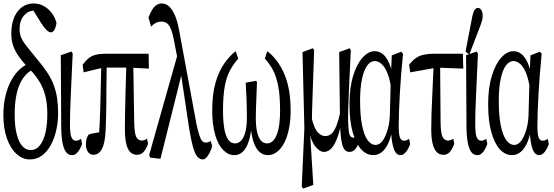

<svg xmlns="http://www.w3.org/2000/svg" viewBox="-24 -835 3211 1112"><path d="M148.4 88.4Q106.9 88.4 71.8 56.6Q36.6 24.9 16.1 -33Q-4.4 -90.8 -4.4 -168.5Q-4.4 -229.5 7.8 -280.3Q20 -331.1 41.3 -369.6Q62.5 -408.2 90.8 -434.1Q119.1 -460 154.3 -472.7V-484.4L176.8 -438.5Q136.7 -419.9 110.8 -383.8Q85 -347.7 73 -294.7Q61 -241.7 61 -172.4Q61 -100.6 73.5 -54.9Q85.9 -9.3 106.7 12.5Q127.4 34.2 153.3 34.2Q185.1 34.2 206.8 7.1Q228.5 -20 239.3 -66.7Q250 -113.3 250 -174.3Q250 -234.4 238.8 -278.8Q227.5 -323.2 206.3 -359.1Q185.1 -395 152.3 -429.2Q112.3 -470.7 88.1 -503.7Q64 -536.6 52.7 -569.1Q41.5 -601.6 41.5 -639.2Q41.5 -720.7 77.4 -767.8Q113.3 -814.9 171.9 -814.9Q201.2 -814.9 227.3 -801.3Q253.4 -787.6 273.4 -762.5Q293.5 -737.3 303.2 -703.1Q299.8 -678.2 291.3 -662.8Q282.7 -647.5 271 -647.5Q260.3 -647.5 245.8 -661.1Q231.4 -674.8 213.4 -703.1L154.3 -798.3L212.4 -789.1L217.3 -759.3Q208 -765.1 198.5 -769.3Q189 -773.4 174.3 -773.4Q138.7 -773.4 114 -743.9Q89.4 -714.4 89.4 -667.5Q89.4 -640.1 98.4 -617.9Q107.4 -595.7 130.4 -567.1Q153.3 -538.6 193.4 -489.3Q228.5 -448.2 251.7 -412.1Q274.9 -376 287.8 -340.6Q300.8 -305.2 306.6 -266.4Q312.5 -227.5 312.5 -179.2Q312.5 -129.4 302 -81.8Q291.5 -34.2 270.8 4.2Q250 42.5 219.7 65.4Q189.5 88.4 148.4 88.4Z M393.6 63.5Q372.1 63.5 358.6 45.9Q345.2 28.3 338.1 -8.3Q331.1 -44.9 330.6 -102.5L328.1 -515.1L389.6 -536.6L397 -524.9Q392.6 -435.1 389.9 -370.8Q387.2 -306.6 385 -260.7Q382.8 -214.8 382.1 -180.4Q381.3 -146 381.3 -115.7Q381.3 -58.1 390.1 -39.1Q398.9 -20 415.5 -20Q423.8 -20 430.9 -22.9Q438 -25.9 445.3 -30.8L451.2 -1Q441.9 25.9 427.2 44.7Q412.6 63.5 393.6 63.5Z M517.1 61.5Q498 61.5 485.8 45.4Q473.6 29.3 473.6 1.5Q473.6 -20 477.8 -32.5Q481.9 -44.9 488.8 -55.2Q500.5 -60.1 514.2 -62.5Q527.8 -64.9 542.5 -67.4Q557.1 -69.8 571.8 -69.8L546.9 -15.6Q550.3 -62.5 552.7 -108.6Q555.2 -154.8 556.4 -201.9Q557.6 -249 558.8 -295.7Q560.1 -342.3 561 -389.2Q562 -436 563 -483.4H593.8Q593.8 -442.4 593.3 -402.1Q592.8 -361.8 592.3 -320.8Q591.8 -279.8 591.8 -240Q591.8 -200.2 590.6 -160.4Q589.4 -120.6 587.9 -82.5Q584.5 -5.9 566.2 27.8Q547.9 61.5 517.1 61.5ZM460.4 -416 454.6 -460Q472.2 -483.9 489.5 -497.8Q506.8 -511.7 530.3 -517.8Q553.7 -523.9 590.3 -523.9H836.9L838.4 -437.5L729.5 -443.4H573.7ZM770 61.5Q733.4 61.5 716.3 24.9Q699.2 -11.7 699.2 -85.9Q699.2 -127 700.2 -174.8Q701.2 -222.7 702.4 -274.7Q703.6 -326.7 705.3 -379.6Q707 -432.6 708.5 -483.4H747.6L753.4 -121.6Q754.9 -61.5 765.4 -41.3Q775.9 -21 796.9 -21Q804.2 -21 812.7 -23.9Q821.3 -26.9 827.6 -31.7L833.5 -1.5Q820.8 31.2 806.2 46.4Q791.5 61.5 770 61.5Z M845.2 77.6 840.3 61.5 1009.3 -536.6 1034.7 -432.6 905.3 85ZM1150.4 88.4Q1136.2 88.4 1122.3 75.9Q1108.4 63.5 1096.4 25.1Q1084.5 -13.2 1071.8 -89.4L1021 -427.7H1017.1L982.9 -605Q974.6 -646.5 964.6 -669.4Q954.6 -692.4 941.7 -701.2Q928.7 -710 911.1 -710Q893.6 -710 878.2 -702.1Q862.8 -694.3 851.1 -680.7L835.9 -733.4Q845.2 -757.3 856 -776.1Q866.7 -794.9 881.1 -804.9Q895.5 -814.9 912.6 -814.9Q936 -814.9 954.8 -798.3Q973.6 -781.7 988.5 -747.6Q1003.4 -713.4 1013.7 -658.2L1114.3 -114.3Q1123.5 -72.8 1131.1 -49.8Q1138.7 -26.9 1147.5 -18.1Q1156.2 -9.3 1167 -9.3Q1175.3 -9.3 1181.9 -11.2Q1188.5 -13.2 1196.8 -18.6L1204.6 11.7Q1198.7 33.2 1189.9 50.3Q1181.2 67.4 1171.1 77.9Q1161.1 88.4 1150.4 88.4Z M1333.5 63.5Q1297.9 63.5 1268.6 33.9Q1239.3 4.4 1222.2 -54Q1205.1 -112.3 1205.1 -195.8Q1205.1 -289.1 1224.1 -355.5Q1243.2 -421.9 1274.2 -466.3Q1305.2 -510.7 1340.8 -538.6L1356 -495.6Q1328.6 -464.8 1308.3 -427.7Q1288.1 -390.6 1277.8 -335.2Q1267.6 -279.8 1267.6 -194.8Q1267.6 -134.8 1274.7 -92.3Q1281.7 -49.8 1297.1 -27.1Q1312.5 -4.4 1337.4 -4.4Q1356 -4.4 1371.3 -19.3Q1386.7 -34.2 1396.2 -67.1Q1405.8 -100.1 1405.8 -154.8Q1405.8 -176.3 1405.3 -205.3Q1404.8 -234.4 1403.3 -272.2Q1401.9 -310.1 1398.9 -356L1458.5 -366.7L1464.4 -360.8Q1462.9 -319.8 1461.4 -281.2Q1460 -242.7 1458.7 -210.4Q1457.5 -178.2 1457.5 -154.8Q1457.5 -103 1465.1 -70.3Q1472.7 -37.6 1487.1 -21Q1501.5 -4.4 1523.4 -4.4Q1546.9 -4.4 1564 -27.1Q1581.1 -49.8 1589.6 -92.3Q1598.1 -134.8 1598.1 -193.4Q1598.1 -280.8 1587.4 -336.2Q1576.7 -391.6 1557.4 -428.2Q1538.1 -464.8 1509.8 -495.6L1523.9 -538.6Q1550.8 -518.6 1575 -488Q1599.1 -457.5 1618.4 -416.3Q1637.7 -375 1648.4 -320.3Q1659.2 -265.6 1659.2 -194.8Q1659.2 -137.2 1649.7 -89.8Q1640.1 -42.5 1622.6 -8.3Q1605 25.9 1580.3 44.7Q1555.7 63.5 1526.9 63.5Q1499.5 63.5 1478 44.2Q1456.5 24.9 1443.4 -16.6Q1430.2 -58.1 1425.8 -121.6H1434.1Q1429.7 -55.7 1416 -14.9Q1402.3 25.9 1381.3 44.7Q1360.4 63.5 1333.5 63.5Z M1723.6 245.6 1738.8 -92.3 1728 -533.2 1788.1 -555.7 1795.4 -543.9Q1792 -454.6 1790 -387.7Q1788.1 -320.8 1785.9 -269.5Q1783.7 -218.3 1783 -176.5Q1782.2 -134.8 1782.2 -95.2L1771.5 -70.8L1790.5 235.8L1731.9 257.3ZM1999.5 44.9Q1968.8 44.9 1958 1.2Q1947.3 -42.5 1945.3 -119.1V-122.6L1940.4 -533.2L2001.5 -555.7L2007.8 -543.9Q2003.4 -454.1 2000.5 -389.6Q1997.1 -326.2 1995.6 -279.8Q1994.1 -239.3 1992.7 -200.2Q1992.2 -176.8 1992.2 -166.5Q1992.2 -162.1 1992.2 -159.2Q1992.2 -154.3 1992.2 -133.3Q1993.7 -76.7 2000 -57.1Q2006.3 -37.6 2023.9 -37.6Q2031.2 -37.6 2038.8 -40.5Q2046.4 -43.5 2052.2 -48.3L2058.6 -18.6Q2049.3 8.3 2035.2 26.6Q2021 44.9 1999.5 44.9ZM1852.1 44.9Q1828.1 44.9 1802.2 12.9Q1776.4 -19 1764.6 -83.5H1763.7L1780.3 -154.3Q1795.9 -89.4 1816.9 -68.1Q1837.9 -46.9 1858.9 -46.9Q1877.9 -46.9 1893.3 -58.3Q1908.7 -69.8 1922.1 -101.1Q1935.5 -132.3 1947.8 -189.9L1961.9 -166.5H1960.4Q1948.7 -92.3 1932.4 -44.9Q1916 2.4 1896 23.7Q1876 44.9 1852.1 44.9Z M2138.2 63.5Q2099.1 63.5 2068.4 30.5Q2037.6 -2.4 2018.8 -68.6Q2000 -134.8 2000 -231Q2000 -326.7 2021.2 -395.8Q2042.5 -464.8 2076.2 -501.7Q2109.9 -538.6 2146 -538.6Q2171.9 -538.6 2192.1 -522.7Q2212.4 -506.8 2228.3 -472.7Q2244.1 -438.5 2253.4 -380.9H2268.6L2244.1 -302.7Q2236.8 -367.7 2221.4 -407.2Q2206.1 -446.8 2186.3 -464.1Q2166.5 -481.4 2146.5 -481.4Q2121.6 -481.4 2102.5 -455.3Q2083.5 -429.2 2072.5 -377.4Q2061.5 -325.7 2061.5 -251.5Q2061.5 -166.5 2072.8 -109.6Q2084 -52.7 2104.5 -24.2Q2125 4.4 2151.9 4.4Q2173.3 4.4 2191.2 -19Q2209 -42.5 2221.7 -86.2Q2234.4 -129.9 2234.4 -189.9L2240.2 -402.3L2245.1 -514.2L2299.8 -535.6L2310.1 -523.4Q2304.2 -466.8 2299.6 -407.5Q2294.9 -348.1 2291.7 -292.5Q2288.6 -236.8 2286.9 -188.5Q2285.2 -140.1 2285.2 -105Q2285.2 -56.6 2292.5 -38.3Q2299.8 -20 2315.9 -20Q2323.2 -20 2330.8 -22.9Q2338.4 -25.9 2345.2 -30.8L2351.6 -1Q2342.3 26.4 2327.4 44.9Q2312.5 63.5 2294.4 63.5Q2279.3 63.5 2267.6 48.3Q2255.9 33.2 2248.3 -5.9Q2240.7 -44.9 2239.3 -115.7L2252.4 -114.3Q2244.1 -51.8 2228 -12.9Q2211.9 25.9 2188.7 44.7Q2165.5 63.5 2138.2 63.5Z M2351.6 -416 2345.7 -460Q2364.7 -484.9 2385 -499Q2405.3 -513.2 2431.9 -518.6Q2458.5 -523.9 2495.1 -523.9H2656.7L2659.2 -437.5L2505.9 -443.4ZM2544.4 61.5Q2520.5 61.5 2504.9 45.4Q2489.3 29.3 2481.4 -3.7Q2473.6 -36.6 2473.6 -85.9Q2473.6 -127 2475.1 -174.8Q2476.6 -222.7 2479.2 -274.2Q2481.9 -325.7 2483.9 -378.7Q2485.8 -431.6 2489.3 -481.4H2524.9L2527.8 -121.6Q2528.8 -61.5 2539.6 -41.3Q2550.3 -21 2570.3 -21Q2577.6 -21 2585.9 -23.9Q2594.2 -26.9 2601.6 -31.7L2606.9 -1.5Q2594.2 31.2 2580.1 46.4Q2565.9 61.5 2544.4 61.5Z M2740.7 63.5Q2719.2 63.5 2705.8 45.9Q2692.4 28.3 2685.3 -8.3Q2678.2 -44.9 2677.7 -102.5L2675.3 -515.1L2736.8 -536.6L2744.1 -524.9Q2739.7 -435.1 2737.1 -370.8Q2734.4 -306.6 2732.2 -260.7Q2730 -214.8 2729.2 -180.4Q2728.5 -146 2728.5 -115.7Q2728.5 -58.1 2737.3 -39.1Q2746.1 -20 2762.7 -20Q2771 -20 2778.1 -22.9Q2785.2 -25.9 2792.5 -30.8L2798.3 -1Q2789.1 25.9 2774.4 44.7Q2759.8 63.5 2740.7 63.5ZM2672.4 -536.6 2711.4 -740.2Q2717.3 -767.6 2725.6 -778.3Q2733.9 -789.1 2743.2 -789.1Q2755.9 -789.1 2763.7 -776.6Q2771.5 -764.2 2771.5 -744.1Q2771.5 -728.5 2768.1 -716.3Q2764.6 -704.1 2756.3 -681.6L2693.8 -519Z M2941.4 63.5Q2902.3 63.5 2871.6 30.5Q2840.8 -2.4 2822 -68.6Q2803.2 -134.8 2803.2 -231Q2803.2 -326.7 2824.5 -395.8Q2845.7 -464.8 2879.4 -501.7Q2913.1 -538.6 2949.2 -538.6Q2975.1 -538.6 2995.4 -522.7Q3015.6 -506.8 3031.5 -472.7Q3047.4 -438.5 3056.6 -380.9H3071.8L3047.4 -302.7Q3040 -367.7 3024.7 -407.2Q3009.3 -446.8 2989.5 -464.1Q2969.7 -481.4 2949.7 -481.4Q2924.8 -481.4 2905.8 -455.3Q2886.7 -429.2 2875.7 -377.4Q2864.7 -325.7 2864.7 -251.5Q2864.7 -166.5 2876 -109.6Q2887.2 -52.7 2907.7 -24.2Q2928.2 4.4 2955.1 4.4Q2976.6 4.4 2994.4 -19Q3012.2 -42.5 3024.9 -86.2Q3037.6 -129.9 3037.6 -189.9L3043.5 -402.3L3048.3 -514.2L3103 -535.6L3113.3 -523.4Q3107.4 -466.8 3102.8 -407.5Q3098.1 -348.1 3095 -292.5Q3091.8 -236.8 3090.1 -188.5Q3088.4 -140.1 3088.4 -105Q3088.4 -56.6 3095.7 -38.3Q3103 -20 3119.1 -20Q3126.5 -20 3134 -22.9Q3141.6 -25.9 3148.4 -30.8L3154.8 -1Q3145.5 26.4 3130.6 44.9Q3115.7 63.5 3097.7 63.5Q3082.5 63.5 3070.8 48.3Q3059.1 33.2 3051.5 -5.9Q3043.9 -44.9 3042.5 -115.7L3055.7 -114.3Q3047.4 -51.8 3031.2 -12.9Q3015.1 25.9 2991.9 44.7Q2968.8 63.5 2941.4 63.5Z"/></svg>

Font: Scarab Serif
Style: Condensed
Weight: 400
Designer: John Roberts
Foundry: Scarab
Version: 1.0